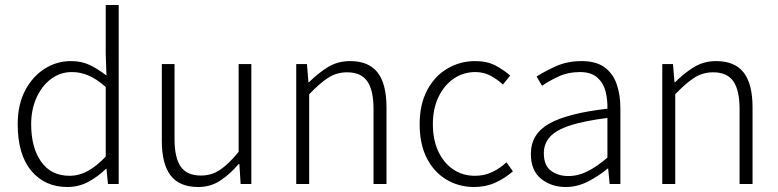

<svg xmlns="http://www.w3.org/2000/svg" viewBox="-20 -738 3120 770"><path d="M250 12Q160 12 105.5 -53Q51 -118 51 -240Q51 -318 80.5 -374.5Q110 -431 158.5 -462Q207 -493 264 -493Q307 -493 339.5 -477.5Q372 -462 407 -435L404 -522V-718H456V0H413L407 -61H405Q376 -32 336.5 -10Q297 12 250 12ZM259 -33Q297 -33 332.5 -52.5Q368 -72 404 -110V-389Q368 -421 335.5 -435Q303 -449 268 -449Q222 -449 185 -421.5Q148 -394 126.5 -346.5Q105 -299 105 -240Q105 -146 145 -89.5Q185 -33 259 -33Z M775 12Q700 12 664.5 -34Q629 -80 629 -173V-481H680V-180Q680 -105 705 -69.5Q730 -34 786 -34Q828 -34 862 -56.5Q896 -79 937 -129V-481H988V0H945L940 -80H937Q902 -39 863 -13.5Q824 12 775 12Z M1168 0V-481H1211L1217 -408H1219Q1255 -444 1294.5 -468.5Q1334 -493 1384 -493Q1459 -493 1494.5 -447Q1530 -401 1530 -308V0H1478V-301Q1478 -376 1453 -412Q1428 -448 1372 -448Q1330 -448 1296 -426Q1262 -404 1220 -360V0Z M1882 12Q1820 12 1770 -18Q1720 -48 1691.5 -104Q1663 -160 1663 -240Q1663 -320 1693.5 -377Q1724 -434 1775 -463.5Q1826 -493 1885 -493Q1934 -493 1967.5 -475Q2001 -457 2026 -435L1997 -399Q1974 -420 1947 -434.5Q1920 -449 1886 -449Q1838 -449 1799.5 -422.5Q1761 -396 1738.5 -349Q1716 -302 1716 -240Q1716 -178 1737.5 -131.5Q1759 -85 1797 -59Q1835 -33 1885 -33Q1923 -33 1955 -48.5Q1987 -64 2011 -87L2037 -51Q2005 -23 1966.5 -5.5Q1928 12 1882 12Z M2249 12Q2191 12 2150 -21Q2109 -54 2109 -121Q2109 -201 2183 -242.5Q2257 -284 2416 -302Q2417 -338 2408.5 -371.5Q2400 -405 2375.5 -427Q2351 -449 2306 -449Q2258 -449 2218.5 -430.5Q2179 -412 2154 -394L2132 -431Q2159 -449 2206.5 -471Q2254 -493 2312 -493Q2370 -493 2404 -468.5Q2438 -444 2453 -401Q2468 -358 2468 -305V0H2425L2419 -62H2417Q2381 -32 2338 -10Q2295 12 2249 12ZM2259 -32Q2299 -32 2336.5 -51Q2374 -70 2416 -106V-265Q2321 -253 2265 -234.5Q2209 -216 2185 -188.5Q2161 -161 2161 -124Q2161 -74 2190 -53Q2219 -32 2259 -32Z M2636 0V-481H2679L2685 -408H2687Q2723 -444 2762.5 -468.5Q2802 -493 2852 -493Q2927 -493 2962.5 -447Q2998 -401 2998 -308V0H2946V-301Q2946 -376 2921 -412Q2896 -448 2840 -448Q2798 -448 2764 -426Q2730 -404 2688 -360V0Z"/></svg>

Font: Assistant Light
Style: Regular
Weight: 300
Designer: Hebrew By Ben Nathan, Latin by Paul Hunt
Version: Version 3.000